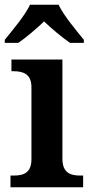

<svg xmlns="http://www.w3.org/2000/svg" viewBox="-25 -786 385 806"><path d="M-5 -619V-606H52C84 -628 130 -667 160 -696C190 -667 237 -628 269 -606H327V-619C296 -657 242 -721 221 -766H101C80 -721 26 -657 -5 -619ZM19 0H324V-49H312C270 -49 237 -61 237 -120V-536H23V-487H32C73 -487 107 -475 107 -420V-118C107 -60 74 -49 32 -49H19Z"/></svg>

Font: Noto Serif Gurmukhi SemiBold
Style: Regular
Weight: 600
Designer: Vaibhav Singh and the Monotype Design Team
Foundry: Monotype Imaging Inc.
Version: Version 2.004